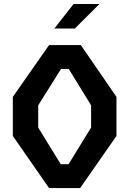

<svg xmlns="http://www.w3.org/2000/svg" viewBox="-20 -960 660 980"><path d="M230.5 0H389L574.5 -266V-465.5L392.5 -730H230.5L45.5 -465.5V-266ZM290 -122 175 -309V-422.5L291.5 -608H331L445 -422.5V-309L330 -122ZM362 -814.5H257.5L355.5 -939.5H487.5Z"/></svg>

Font: Monaspace Krypton SemiBold
Style: Regular
Weight: 600
Designer: Riley Cran & the Lettermatic Team
Foundry: Lettermatic
Version: Version 1.200 (Monaspace Krypton)